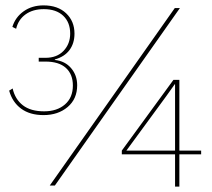

<svg xmlns="http://www.w3.org/2000/svg" viewBox="-20 -690 787 714"><path d="M257 -565Q257 -529 238.5 -504Q220 -479 184 -469V-467Q222 -463 244.5 -436.5Q267 -410 267 -373Q267 -322 231.5 -292Q196 -262 142 -262Q91 -262 58.5 -286Q26 -310 14 -353L27 -361Q36 -321 65 -298.5Q94 -276 144 -276Q192 -276 221.5 -301.5Q251 -327 251 -372Q251 -414 225 -437.5Q199 -461 149 -461H124V-475H149Q192 -475 216.5 -501Q241 -527 241 -565Q241 -607 215 -631.5Q189 -656 143 -656Q102 -656 75 -636.5Q48 -617 40 -583L26 -590Q37 -626 68 -648Q99 -670 142 -670Q195 -670 226 -640.5Q257 -611 257 -565ZM630 -660H649L184 0H165ZM728 -116H647V4H631V-116H433V-130L625 -393H647V-130H728ZM631 -130V-335V-377H630L598 -332L450 -130Z"/></svg>

Font: Work Sans Hairline
Style: Regular
Weight: 400
Designer: Wei Huang
Foundry: Wei Huang
Version: Version 1.032